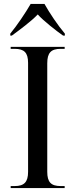

<svg xmlns="http://www.w3.org/2000/svg" viewBox="-20 -951 381 971"><path d="M32 -781V-771H40C78 -799 138 -843 171 -878C198 -847 267 -793 299 -771H308V-781C273 -822 230 -886 205 -931H135C109 -886 66 -822 32 -781ZM34 0H307V-10H287C238 -10 219 -30 219 -82V-631C219 -684 238 -704 287 -704H307V-714H34V-704H54C102 -704 122 -685 122 -633V-82C122 -30 102 -10 54 -10H34Z"/></svg>

Font: Noto Serif Display SemiCondensed
Style: Regular
Weight: 400
Width: 4
Designer: Monotype Design Team
Foundry: Monotype Imaging Inc.
Version: Version 2.009